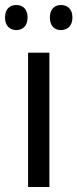

<svg xmlns="http://www.w3.org/2000/svg" viewBox="-34 -746 309 766"><path d="M-14 -676C-14 -642 6 -626 31 -626C56 -626 76 -642 76 -676C76 -711 56 -726 31 -726C6 -726 -14 -711 -14 -676ZM165 -676C165 -642 184 -626 209 -626C234 -626 255 -642 255 -676C255 -711 234 -726 209 -726C185 -726 165 -711 165 -676ZM163 0V-536H78V0Z"/></svg>

Font: Noto Sans Devanagari SemiCondensed
Style: Regular
Weight: 400
Width: 4
Designer: Jelle Bosma - Monotype Design Team
Foundry: Monotype Imaging Inc.
Version: Version 2.004